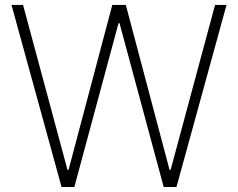

<svg xmlns="http://www.w3.org/2000/svg" viewBox="-20 -747 951 767"><path d="M225.9 0 25.9 -727.3H72.1L249.6 -68.5H253.9L428.6 -727.3H482.6L657.3 -68.5H661.6L839.1 -727.3H884.9L685 0H633.9L457.4 -654.5H453.5L277 0Z"/></svg>

Font: Inter UI Extra Light
Style: Regular
Weight: 200
Designer: Rasmus Andersson
Foundry: rsms
Version: 3.2;8d6f07862